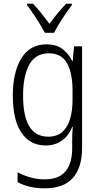

<svg xmlns="http://www.w3.org/2000/svg" viewBox="-20 -785 540 1048"><path d="M223 243Q181 243 144 234.5Q107 226 76 209V155Q108 173 146.5 183.5Q185 194 224 194Q302 194 338 149.5Q374 105 374 25V-10Q374 -29 374.5 -51Q375 -73 377 -93H374Q356 -45 318.5 -18Q281 9 229 9Q145 9 97.5 -60Q50 -129 50 -263Q50 -392 97 -467.5Q144 -543 234 -543Q287 -543 320.5 -518Q354 -493 374 -452H377L384 -532H428V22Q428 129 378 186Q328 243 223 243ZM243 -39Q292 -39 321 -65.5Q350 -92 363 -137.5Q376 -183 376 -240V-290Q376 -385 346 -439.5Q316 -494 247 -494Q174 -494 140 -432.5Q106 -371 106 -263Q106 -39 243 -39ZM225 -606Q207 -640 179.5 -682.5Q152 -725 128 -757V-765H160Q181 -743 205 -713Q229 -683 250 -655Q272 -685 293 -710.5Q314 -736 341 -765H372V-757Q348 -725 320 -682.5Q292 -640 275 -606Z"/></svg>

Font: Noto Sans Mono ExtraCondensed Light
Style: Regular
Weight: 300
Width: 2
Designer: Monotype Design Team
Foundry: Monotype Imaging Inc.
Version: Version 2.014; ttfautohint (v1.8.4.7-5d5b)